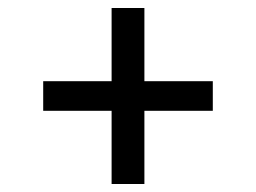

<svg xmlns="http://www.w3.org/2000/svg" viewBox="-20 -580 640 480"><path d="M341 -120H259V-303H88V-377H259V-560H341V-377H512V-303H341Z"/></svg>

Font: Bmono
Style: Regular
Weight: 400
Monospace: yes
Designer: Belleve Invis
Foundry: Belleve Invis
Version: Version 11.2.2; ttfautohint (v1.8.2)